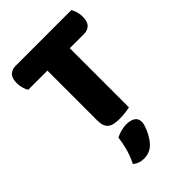

<svg xmlns="http://www.w3.org/2000/svg" viewBox="-253 -707 1061 1061"><g transform="rotate(-45 278.0 -176.5)"><path d="M37 -466Q30 -477 24 -496Q18 -515 18 -536Q18 -575 35.5 -592Q53 -609 81 -609H517Q524 -598 530 -579Q536 -560 536 -539Q536 -500 518.5 -483Q501 -466 473 -466H362V-4Q351 -1 327.5 2Q304 5 281 5Q258 5 240.5 1.5Q223 -2 211 -11Q199 -20 193 -36Q187 -52 187 -78V-466ZM299 223Q282 241 262.5 248.5Q243 256 220 256Q182 256 156 233Q177 191 187.5 151.5Q198 112 203 73Q219 65 240.5 58.5Q262 52 284 52Q316 52 336 64Q356 76 356 104Q356 116 350.5 132.5Q345 149 337 165.5Q329 182 319 197.5Q309 213 299 223Z"/></g></svg>

Font: Baloo Bhaijaan
Style: Regular
Weight: 400
Designer: Devika Bhansali and Ek Type
Foundry: Ek Type
Version: Version 1.443;PS 1.000;hotconv 16.6.51;makeotf.lib2.5.65220;